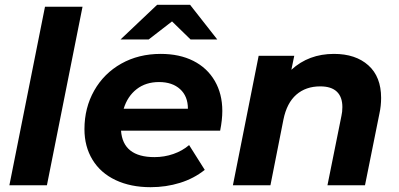

<svg xmlns="http://www.w3.org/2000/svg" viewBox="-20 -770 1660 798"><path d="M167 -742H323L175 0H19Z M895 -227H483Q491 -117 622 -117Q663 -117 700.5 -130Q738 -143 766 -167L831 -64Q786 -28 728 -10Q670 8 606 8Q523 8 460.5 -21.5Q398 -51 364.5 -106Q331 -161 331 -233Q331 -322 371.5 -393.5Q412 -465 484 -505.5Q556 -546 648 -546Q726 -546 783.5 -517Q841 -488 872.5 -434Q904 -380 904 -309Q904 -272 895 -227ZM494 -318H761Q761 -370 728.5 -399.5Q696 -429 641 -429Q586 -429 548 -399.5Q510 -370 494 -318ZM772 -606 695 -681 598 -606H481L633 -750H770L883 -606Z M1564 -363Q1564 -330 1557 -298L1497 0H1341L1399 -288Q1403 -305 1403 -325Q1403 -367 1380 -389Q1357 -411 1311 -411Q1251 -411 1211.5 -376.5Q1172 -342 1158 -273L1104 0H948L1055 -538H1203L1191 -480Q1263 -546 1368 -546Q1458 -546 1511 -498.5Q1564 -451 1564 -363Z"/></svg>

Font: Idrija
Style: Bold Italic
Weight: 700
Italic angle: -11.3°
Designer: Julieta Ulanovsky
Foundry: Julieta Ulanovsky
Version: Version 7.200